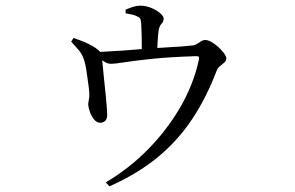

<svg xmlns="http://www.w3.org/2000/svg" viewBox="-20 -590 1040 677"><path d="M353 53Q436 4 503 -64.5Q570 -133 616 -212.5Q662 -292 681 -378Q683 -387 681 -389.5Q679 -392 671 -392Q578 -389 516 -382.5Q454 -376 419.5 -370.5Q385 -365 372 -365Q359 -365 348 -372.5Q337 -380 316 -393L317 -406Q342 -408 375.5 -409.5Q409 -411 443 -414Q477 -417 505 -419Q532 -421 561.5 -422.5Q591 -424 618 -426Q645 -428 662 -430Q670 -432 676.5 -436.5Q683 -441 690 -445Q697 -449 703 -449Q713 -449 725.5 -442Q738 -435 750 -424Q762 -413 770 -402Q778 -391 778 -384Q778 -376 771 -369.5Q764 -363 755.5 -356.5Q747 -350 744 -341Q708 -246 657.5 -170Q607 -94 536 -35.5Q465 23 366 67ZM334 -157Q322 -157 312.5 -168Q303 -179 297.5 -194Q292 -209 291 -221Q291 -227 293 -236.5Q295 -246 295 -257Q295 -266 293 -281.5Q291 -297 288.5 -315Q286 -333 283.5 -348.5Q281 -364 278 -373Q272 -396 259 -411.5Q246 -427 231 -443L239 -456Q258 -450 276 -442.5Q294 -435 309 -426Q327 -415 333 -407Q339 -399 340 -382Q341 -376 342.5 -356Q344 -336 347 -310Q350 -284 352.5 -258Q355 -232 356.5 -212Q358 -192 358 -186Q358 -172 352 -165Q346 -158 334 -157ZM480 -394Q480 -400 480 -421Q480 -442 479.5 -466Q479 -490 478 -504Q477 -517 475.5 -522Q474 -527 464 -532Q457 -536 446 -538.5Q435 -541 423 -543V-556Q437 -562 449.5 -566Q462 -570 475 -570Q494 -570 512.5 -562.5Q531 -555 544 -544Q557 -533 557 -525Q557 -513 549.5 -506Q542 -499 539 -481Q537 -465 535.5 -438Q534 -411 534 -395Z"/></svg>

Font: Noto Serif TC
Style: Regular
Weight: 400
Designer: Ryoko NISHIZUKA  (kana & ideographs); Frank Grießhammer (Latin, Greek & Cyrillic); Wenlong ZHANG  (bopomofo); Sandoll Co
Foundry: Adobe
Version: Version 2.003-H1;hotconv 1.1.1;makeotfexe 2.6.0